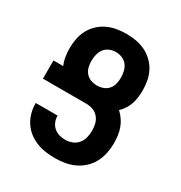

<svg xmlns="http://www.w3.org/2000/svg" viewBox="-175 -870 950 1005"><g transform="rotate(30 300.0 -367.5)"><path d="M299 8Q271 8 242.5 4Q214 0 187.5 -10.5Q161 -21 138.5 -38.5Q116 -56 100.5 -79.5Q85 -103 77 -131Q69 -159 69 -187V-192H201V-190Q201 -171 208.5 -153.5Q216 -136 230 -124Q244 -112 262 -107Q280 -102 299 -102Q320 -102 340 -110Q360 -118 373.5 -134.5Q387 -151 392 -172Q397 -193 397 -214Q397 -235 392 -255Q387 -275 373.5 -291Q360 -307 340.5 -314Q321 -321 300 -321H38V-431H97Q87 -454 83 -479Q79 -504 79 -529Q79 -558 84.5 -587Q90 -616 103.5 -641.5Q117 -667 138.5 -687.5Q160 -708 186.5 -720.5Q213 -733 242 -738Q271 -743 300 -743Q329 -743 358 -738Q387 -733 413.5 -720.5Q440 -708 461.5 -687.5Q483 -667 496.5 -641.5Q510 -616 515.5 -587Q521 -558 521 -529Q521 -508 518.5 -487.5Q516 -467 509.5 -447Q503 -427 491.5 -409.5Q480 -392 465 -378Q482 -362 495 -343Q508 -324 515.5 -303Q523 -282 526 -259.5Q529 -237 529 -214Q529 -184 523 -154Q517 -124 503 -97Q489 -70 466.5 -49Q444 -28 416.5 -15Q389 -2 359 3Q329 8 299 8ZM300 -431Q319 -431 337 -437.5Q355 -444 367.5 -458.5Q380 -473 384.5 -491.5Q389 -510 389 -529Q389 -548 384.5 -567.5Q380 -587 368 -602.5Q356 -618 337.5 -625.5Q319 -633 300 -633Q281 -633 262.5 -625.5Q244 -618 232 -602.5Q220 -587 215.5 -567.5Q211 -548 211 -529Q211 -510 215.5 -491.5Q220 -473 232.5 -458.5Q245 -444 263 -437.5Q281 -431 300 -431Z"/></g></svg>

Font: Iosevka Extrabold Extended
Style: Regular
Weight: 800
Width: 7
Monospace: yes
Designer: Belleve Invis
Foundry: Belleve Invis
Version: Version 32.5.0; ttfautohint (v1.8.4)